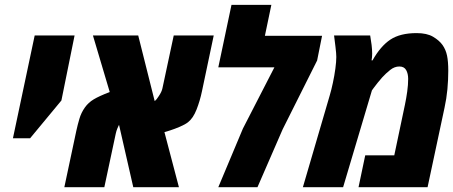

<svg xmlns="http://www.w3.org/2000/svg" viewBox="-20 -777 1881 797"><path d="M33.7 -203.1 124 -629.9H289.6L234.9 -359.9L105 -203.1Z M247.1 0 296.9 -234.4Q302.2 -258.8 309.6 -283.9Q316.9 -309.1 332.5 -331.1Q346.7 -351.1 368.9 -364.5Q391.1 -377.9 435.5 -395L365.7 -629.9H553.7L622.1 -357.4Q630.9 -364.3 638.7 -377.4Q651.4 -396 654.3 -410.6L701.2 -629.9H867.2L818.4 -398.4Q810.1 -358.4 795.9 -322.3Q781.7 -286.1 760.3 -269.5Q748.5 -260.3 726.8 -251Q705.1 -241.7 686 -235.6Q667 -229.5 662.6 -228.5L722.7 0H533.2L474.1 -258.8Q472.7 -255.9 470.9 -252.2Q469.2 -248.5 467.3 -244.1Q465.3 -239.3 463.4 -233.4Q461.4 -227.5 460.4 -221.7L413.1 0Z M886.2 0 988.3 -243.2 1119.1 -497.6H886.2L940.9 -756.8H1106.4L1079.6 -628.4H1316.9L1296.4 -525.9L1153.3 -240.2L1048.8 0Z M1237.3 0 1348.6 -380.4Q1355.5 -403.3 1361.8 -433.1Q1368.2 -462.9 1372.1 -491.9Q1376 -521 1376 -540.5Q1376 -548.8 1375.2 -557.4Q1374.5 -565.9 1372.6 -582.5Q1370.6 -599.1 1366.7 -629.9H1516.6Q1520 -610.4 1522.5 -590.6Q1524.9 -570.8 1524.9 -554.2Q1524.9 -546.4 1524.2 -539.8Q1523.4 -533.2 1522.5 -526.4H1526.4Q1559.6 -585.4 1600.3 -612.5Q1641.1 -639.6 1709.5 -639.6Q1752 -639.6 1777.6 -624.5Q1803.2 -609.4 1816.9 -590.3Q1830.6 -570.8 1835.7 -546.1Q1840.8 -521.5 1840.8 -483.4Q1840.8 -445.8 1837.2 -406.5Q1833.5 -367.2 1825.2 -329.6L1754.9 0H1468.3L1496.1 -132.3H1616.7L1661.1 -343.3Q1666.5 -369.1 1670.4 -397Q1674.3 -424.8 1674.3 -449.7Q1674.3 -471.2 1666 -486.1Q1657.7 -501 1637.7 -501Q1617.7 -501 1599.9 -486.8Q1582 -472.7 1566.4 -455.6Q1545.9 -432.1 1531.7 -412.6L1523.9 -401.9L1404.3 0Z"/></svg>

Font: Open Sans Condensed ExtraBold
Style: Italic
Weight: 800
Width: 3
Italic angle: -12°
Designer: Monotype Design Team
Foundry: Monotype Imaging Inc.
Version: Version 3.003; ttfautohint (v1.8.4)